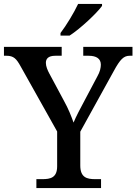

<svg xmlns="http://www.w3.org/2000/svg" viewBox="-24 -951 690 971"><path d="M282 -784V-771H328C384 -807 467 -886 492 -921V-931H371C350 -886 311 -822 282 -784ZM160 0H487V-45H457C416 -45 382 -53 382 -114V-285L551 -591C584 -652 602 -669 632 -669H646V-714H397V-669H424C464 -669 486 -654 486 -624C486 -609 482 -588 468 -564L406 -447C383 -404 360 -361 348 -331C337 -362 322 -401 299 -442L225 -580C217 -595 208 -615 208 -633C208 -653 219 -669 256 -669H288V-714H-4V-669H9C45 -669 59 -654 80 -616L265 -286V-110C265 -52 231 -45 190 -45H160Z"/></svg>

Font: Noto Serif Yezidi Medium
Style: Regular
Weight: 500
Designer: Dalton Maag Ltd
Foundry: Dalton Maag Ltd
Version: Version 1.001